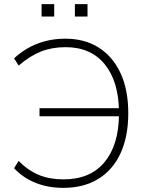

<svg xmlns="http://www.w3.org/2000/svg" viewBox="-20 -900 707 928"><path d="M286 8Q213 8 152.5 -16Q92 -40 48 -87L70 -122Q117 -75 169 -54Q221 -33 287 -33Q416 -33 485 -116Q554 -199 555 -347L575 -338H171V-377H574L555 -364Q553 -507 486 -589.5Q419 -672 297 -672Q231 -672 178 -651Q125 -630 70 -583L48 -618Q99 -665 161 -689Q223 -713 296 -713Q390 -713 458 -669.5Q526 -626 563 -545.5Q600 -465 600 -353Q600 -241 563 -160Q526 -79 455.5 -35.5Q385 8 286 8ZM342 -820V-880H403V-820ZM181 -820V-880H242V-820Z"/></svg>

Font: Nunito Sans 12pt ExtraLight
Style: Regular
Weight: 200
Designer: Vernon Adams
Foundry: Vernon Adams
Version: Version 3.101;gftools[0.9.27]